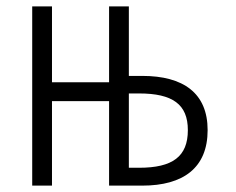

<svg xmlns="http://www.w3.org/2000/svg" viewBox="-20 -582 740 602"><path d="M426 -344H384V-562H322V-324H143V-562H81V0H143V-265H322V0H426C555 0 631 -56 631 -174C631 -290 555 -344 426 -344ZM416 -56H384V-289H416C521 -289 569 -255 569 -174C569 -91 521 -56 416 -56Z"/></svg>

Font: Kawkab Mono Light
Style: Regular
Weight: 300
Monospace: yes
Designer: Abdullah Arif
Foundry: Abdullah Arif
Version: Version 1.000;PS 000.500;hotconv 1.0.88;makeotf.lib2.5.64775